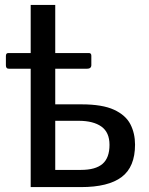

<svg xmlns="http://www.w3.org/2000/svg" viewBox="-20 -762 606 782"><path d="M105 0V-742H205V-337H312Q397 -337 444.5 -315Q492 -293 511 -256Q530 -219 530 -173Q530 -82 475.5 -41Q421 0 310 0ZM205 -70H310Q369 -70 397.5 -94.5Q426 -119 426 -172Q426 -223 393 -246.5Q360 -270 300 -270H205ZM352 -535V-497Q352 -482 334 -482H17Q10 -482 7 -485.5Q4 -489 4 -496V-534Q4 -546 14 -546H342Q352 -546 352 -535Z"/></svg>

Font: Libre Franklin Medium
Style: Regular
Weight: 500
Designer: Pablo Impallari, Rodrigo Fuenzalida, Nhung Nguyen
Foundry: Impallari Type
Version: Version 3.000